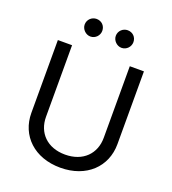

<svg xmlns="http://www.w3.org/2000/svg" viewBox="-165 -1057 1070 1192"><g transform="rotate(20 370.0 -460.5)"><path d="M561.1 -727.3V-254.3C561.1 -149.5 489 -74.2 370.4 -74.2C251.4 -74.2 179.7 -149.5 179.7 -254.3V-727.3H85.9V-246.4C85.9 -96.6 198.2 12.4 370.4 12.4C542.3 12.4 654.5 -96.6 654.5 -246.4V-727.3ZM209.2 -875C209.2 -844.5 236.5 -816.8 267.4 -816.8C300.8 -816.8 325.6 -844.5 325.6 -875C325.6 -908.4 300.8 -932.9 267.4 -932.9C236.5 -932.9 209.2 -908.4 209.2 -875ZM414.8 -875C414.8 -844.5 442.1 -816.8 473 -816.8C506.4 -816.8 531.2 -844.5 531.2 -875C531.2 -908.4 506.4 -932.9 473 -932.9C442.1 -932.9 414.8 -908.4 414.8 -875Z"/></g></svg>

Font: GiG Sans Text
Style: Regular
Weight: 400
Designer: Andreas Faust
Version: Version 1.100;FEAKit 1.0